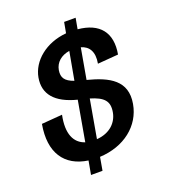

<svg xmlns="http://www.w3.org/2000/svg" viewBox="-156 -891 967 1099"><g transform="rotate(-20 328.0 -342.0)"><path d="M208 96H278L292 16C441 9 551 -78 573 -204C597 -340 499 -391 370 -424L403 -611C450 -598 476 -559 463 -489L589 -499C612 -627 551 -702 421 -714L433 -780H363L351 -715C225 -704 133 -626 116 -531C99 -435 154 -368 284 -335L241 -91C177 -112 147 -175 170 -285L44 -275C14 -108 83 -7 223 13ZM240 -531C248 -576 283 -606 334 -614L303 -443C249 -462 233 -487 240 -531ZM310 -85 351 -318C431 -294 460 -264 448 -198C438 -141 392 -91 310 -85Z"/></g></svg>

Font: Uncut Sans Semibold
Style: Italic
Weight: 600
Italic angle: -10°
Designer: Kasper Nordkvist
Foundry: Uncut Type
Version: Version 1.111;FEAKit 1.0